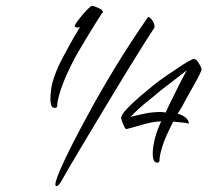

<svg xmlns="http://www.w3.org/2000/svg" viewBox="-20 -541 753 655"><path d="M166 -173Q158 -173 155 -181.5Q152 -190 152 -202Q152 -217 154 -232.5Q156 -248 158 -256Q169 -297 192.5 -341.5Q216 -386 239 -426V-425L246 -437L253 -449Q251 -448 249 -447.5Q247 -447 245 -447Q240 -447 235 -450V-453Q235 -456 243 -467Q251 -478 261.5 -490.5Q272 -503 281.5 -512Q291 -521 293 -521Q300 -521 315.5 -514Q331 -507 331 -500Q331 -496 328 -496Q307 -464 281 -421Q255 -378 235 -343Q203 -281 189 -240Q175 -198 175 -179Q175 -173 166 -173ZM173 94Q169 94 169 88Q169 72 198.5 9Q228 -54 276 -142Q317 -219 370.5 -307Q424 -395 483 -480Q483 -479 485 -483Q490 -484 498.5 -473Q507 -462 507 -451Q507 -446 506 -445Q494 -428 469 -388Q443 -347 411 -294.5Q379 -242 344 -184L278 -74Q246 -21 222 20Q198 61 188 79Q179 94 173 94ZM516 14Q508 14 504.5 5Q501 -4 501 -16Q501 -30 503.5 -44.5Q506 -59 508 -67Q512 -82 517 -96Q522 -110 530 -127Q504 -126 476 -118.5Q448 -111 428 -105L413 -101Q409 -99 404.5 -108Q400 -117 396.5 -127Q393 -137 393 -139Q395 -151 413.5 -170.5Q432 -190 456.5 -211Q481 -232 502 -249Q522 -265 549.5 -284Q577 -303 601 -318.5Q625 -334 637 -339Q638 -340 641 -340Q645 -340 649 -337Q655 -332 662 -319Q669 -306 667 -301Q664 -292 652 -269.5Q640 -247 625.5 -222Q611 -197 602 -179L586 -153Q603 -149 613.5 -139.5Q624 -130 624 -122Q624 -118 620 -120Q615 -122 602 -123L571 -126Q544 -74 534 -42Q524 -10 524 7Q524 14 516 14ZM425 -142Q451 -149 476.5 -154Q502 -159 530 -159L539 -158L545 -157Q559 -188 573 -215Q584 -238 596.5 -262.5Q609 -287 617 -301Q608 -294 590 -280Q572 -266 554.5 -252.5Q537 -239 530 -234L517 -223L505 -213Q486 -198 467.5 -182.5Q449 -167 425 -142Z"/></svg>

Font: Birthstone Bounce
Style: Regular
Weight: 400
Designer: Robert E. Leuschke
Foundry: Rob Leuschke
Version: Version 1.010; ttfautohint (v1.8.3)